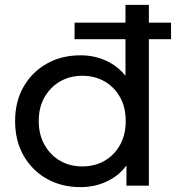

<svg xmlns="http://www.w3.org/2000/svg" viewBox="-20 -762 722 788"><path d="M310 6Q233 6 172.5 -28Q112 -62 77 -123Q42 -184 42 -265Q42 -346 77 -406.5Q112 -467 172.5 -501Q233 -535 310 -535Q377 -535 431 -505Q468 -485 495 -451V-742H591V0H499V-83Q472 -46 433 -25Q379 6 310 6ZM318 -79Q369 -79 409 -102Q449 -125 472.5 -167Q496 -209 496 -265Q496 -322 472.5 -363.5Q449 -405 409 -428Q369 -451 318 -451Q267 -451 227 -428Q187 -405 163 -363.5Q139 -322 139 -265Q139 -209 163 -167Q187 -125 227 -102Q267 -79 318 -79ZM286 -601V-669H682V-601Z"/></svg>

Font: Montserrat Z Med
Style: Regular
Weight: 500
Designer: Julieta Ulanovsky
Foundry: Julieta Ulanovsky
Version: Version 8.000